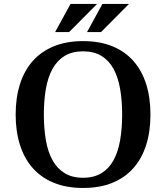

<svg xmlns="http://www.w3.org/2000/svg" viewBox="-20 -933 834 964"><path d="M58.6 -357.9Q58.6 -441.9 80.1 -510Q101.6 -578.1 144 -626.2Q186.5 -674.3 249.8 -700.4Q313 -726.6 397 -726.6Q481 -726.6 544.2 -700.7Q607.4 -674.8 649.9 -626.7Q692.4 -578.6 713.9 -510.5Q735.4 -442.4 735.4 -357.9Q735.4 -273.4 713.9 -205.3Q692.4 -137.2 649.9 -89.1Q607.4 -41 544.2 -15.1Q481 10.7 397 10.7Q313 10.7 249.8 -15.4Q186.5 -41.5 144 -89.6Q101.6 -137.7 80.1 -205.8Q58.6 -273.9 58.6 -357.9ZM200.2 -357.9Q200.2 -287.1 210.4 -228.5Q220.7 -169.9 243.9 -128.2Q267.1 -86.4 304.7 -63.5Q342.3 -40.5 397 -40.5Q451.7 -40.5 489.3 -63.5Q526.9 -86.4 549.8 -128.2Q572.8 -169.9 583 -228.5Q593.3 -287.1 593.3 -357.9Q593.3 -428.7 583 -487.3Q572.8 -545.9 549.8 -587.6Q526.9 -629.4 489.3 -652.3Q451.7 -675.3 397 -675.3Q342.3 -675.3 304.7 -652.3Q267.1 -629.4 243.9 -587.6Q220.7 -545.9 210.4 -487.3Q200.2 -428.7 200.2 -357.9ZM334 -913.1H467.3L327.1 -772H256.8ZM494.1 -913.1H627.4L487.3 -772H417Z"/></svg>

Font: Arian AMU Serif
Style: Bold
Weight: 700
Designer: Ruben Hakobyan (Tarumian)
Foundry: Ruben Hakobyan (Tarumian)
Version: Version 1.002